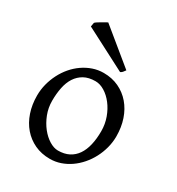

<svg xmlns="http://www.w3.org/2000/svg" viewBox="-169 -794 842 915"><g transform="rotate(30 251.5 -336.5)"><path d="M347.7 -533.2Q340.8 -523.9 337.2 -519.3Q333.5 -514.6 325.7 -511.2L96.7 -629.9L100.6 -651.9Q104 -655.8 111.6 -660.6Q119.1 -665.5 127.9 -670.7Q136.7 -675.8 145 -680.4Q153.3 -685.1 158.7 -688L347.7 -533.2ZM389.2 -222.2Q389.2 -260.7 376.5 -295.7Q363.8 -330.6 343.3 -357.2Q322.8 -383.8 297.4 -399.4Q272 -415 247.1 -415Q210 -415 184.6 -400.9Q159.2 -386.7 143.3 -362.1Q127.4 -337.4 120.6 -303.7Q113.8 -270 113.8 -231Q113.8 -192.4 127.4 -157.5Q141.1 -122.6 162.1 -96.2Q183.1 -69.8 208.3 -54.4Q233.4 -39.1 255.9 -39.1Q290.5 -39.1 315.7 -52Q340.8 -64.9 357.2 -88.9Q373.5 -112.8 381.3 -146.5Q389.2 -180.2 389.2 -222.2ZM463.9 -236.8Q463.9 -204.6 455.6 -173.1Q447.3 -141.6 432.6 -113.8Q418 -85.9 397.5 -62.3Q377 -38.6 352.3 -21.5Q327.6 -4.4 299.8 5.1Q272 14.6 242.2 14.6Q195.8 14.6 158.4 -2.9Q121.1 -20.5 94.5 -51.3Q67.9 -82 53.5 -124.5Q39.1 -167 39.1 -216.8Q39.1 -249 47.1 -280.3Q55.2 -311.5 69.6 -339.6Q84 -367.7 104.2 -391.4Q124.5 -415 149.2 -432.1Q173.8 -449.2 202.1 -459Q230.5 -468.8 261.2 -468.8Q307.1 -468.8 344.5 -451.2Q381.8 -433.6 408.4 -402.6Q435.1 -371.6 449.5 -329.1Q463.9 -286.6 463.9 -236.8Z"/></g></svg>

Font: GentiumAlt
Style: Regular
Weight: 400
Designer: J. Victor Gaultney
Version: Version 1.02; 2005; OFL release